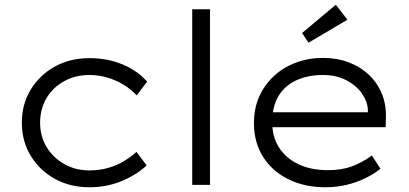

<svg xmlns="http://www.w3.org/2000/svg" viewBox="-20 -779 1722 809"><path d="M357 10Q275 10 211 -25.5Q147 -61 109.5 -122.5Q72 -184 72 -262Q72 -340 109.5 -401.5Q147 -463 211 -498.5Q275 -534 358 -534Q433 -534 496.5 -507.5Q560 -481 600 -435L556 -377Q533 -402 501.5 -421.5Q470 -441 433 -452Q396 -463 357 -463Q298 -463 250.5 -437Q203 -411 176 -365.5Q149 -320 149 -262Q149 -204 177 -158.5Q205 -113 252 -87Q299 -61 356 -61Q398 -61 434 -71Q470 -81 500.5 -99Q531 -117 555 -139L598 -82Q555 -42 492.5 -16Q430 10 357 10Z M790 0V-740H865V0Z M1350 10Q1263 10 1194.5 -24Q1126 -58 1088 -119Q1050 -180 1050 -259Q1050 -322 1072 -371.5Q1094 -421 1133.5 -458Q1173 -495 1226.5 -515Q1280 -535 1341 -535Q1400 -535 1449 -516.5Q1498 -498 1534 -464Q1570 -430 1589 -384Q1608 -338 1606 -282L1605 -243H1111L1100 -306H1548L1530 -293V-317Q1528 -353 1504 -386.5Q1480 -420 1438 -441.5Q1396 -463 1341 -463Q1279 -463 1230.5 -441.5Q1182 -420 1154.5 -376Q1127 -332 1127 -264Q1127 -202 1156 -157Q1185 -112 1237.5 -87Q1290 -62 1363 -62Q1417 -62 1460 -77Q1503 -92 1547 -124L1583 -68Q1557 -47 1521 -29Q1485 -11 1442 -0.5Q1399 10 1350 10ZM1280 -599 1253 -640 1395 -759 1444 -696Z"/></svg>

Font: Lexend Exa Light
Style: Regular
Weight: 300
Designer: Bonnie Shaver-Troup, Thomas Jockin
Foundry: Lexend
Version: Version 1.007